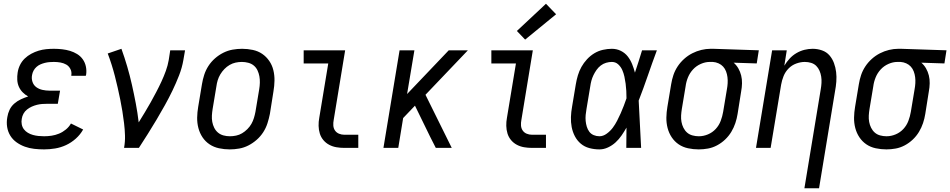

<svg xmlns="http://www.w3.org/2000/svg" viewBox="-20 -788 5063 1023"><path d="M215 8Q188 8 162 5Q136 2 112.5 -6.5Q89 -15 68.5 -29.5Q48 -44 35 -65Q22 -86 18 -111.5Q14 -137 19 -164Q22 -184 31 -203Q40 -222 56 -236Q72 -250 91.5 -259Q111 -268 130 -274Q114 -283 101 -296Q88 -309 80.5 -326Q73 -343 72 -362.5Q71 -382 74 -401Q77 -422 86.5 -441.5Q96 -461 111.5 -476Q127 -491 146.5 -501.5Q166 -512 186 -518Q206 -524 226.5 -526Q247 -528 267 -528Q289 -528 311 -525.5Q333 -523 353 -517Q373 -511 391 -500Q409 -489 421 -472Q433 -455 437.5 -434Q442 -413 439 -391Q438 -389 438 -387.5Q438 -386 437 -384H360Q360 -385 360 -386Q360 -387 360 -387Q363 -405 355 -420.5Q347 -436 333 -444Q319 -452 302 -455Q285 -458 267 -458Q255 -458 243 -457Q231 -456 219 -453Q207 -450 195.5 -445Q184 -440 174.5 -431.5Q165 -423 159 -412Q153 -401 151 -389Q147 -370 153 -352Q159 -334 173.5 -323.5Q188 -313 206.5 -309Q225 -305 244 -305H300L288 -235H233Q219 -235 205 -234Q191 -233 177 -229.5Q163 -226 149.5 -220Q136 -214 124 -204.5Q112 -195 105 -182Q98 -169 96 -155Q93 -140 96 -125Q99 -110 107.5 -99Q116 -88 128.5 -80.5Q141 -73 155.5 -69Q170 -65 185 -63.5Q200 -62 215 -62Q235 -62 255 -65Q275 -68 294.5 -76Q314 -84 331 -98Q348 -112 358 -130L423 -98Q408 -71 384 -49.5Q360 -28 332 -15Q304 -2 274 3Q244 8 215 8Z M641 0Q647 -33 646 -66Q645 -99 641 -131.5Q637 -164 632 -195.5Q627 -227 620.5 -258.5Q614 -290 607 -321Q600 -352 592 -383Q584 -414 574.5 -444Q565 -474 554 -503L627 -528Q644 -481 658 -433Q672 -385 683 -336Q694 -287 703.5 -237Q713 -187 719 -136Q735 -162 751.5 -189Q768 -216 783 -243Q798 -270 812.5 -297.5Q827 -325 840 -353Q853 -381 863.5 -410Q874 -439 879 -468L887 -520H966L957 -468Q950 -427 934 -386Q918 -345 899 -305.5Q880 -266 858.5 -227.5Q837 -189 814.5 -151Q792 -113 768 -75Q744 -37 720 0Z M1204 8Q1175 8 1147 2Q1119 -4 1096.5 -19Q1074 -34 1059 -56.5Q1044 -79 1037 -106Q1030 -133 1030.5 -161.5Q1031 -190 1036 -219L1056 -339Q1060 -364 1068 -389Q1076 -414 1090.5 -436.5Q1105 -459 1125.5 -477Q1146 -495 1170 -507Q1194 -519 1219.5 -523.5Q1245 -528 1270 -528Q1299 -528 1327 -522Q1355 -516 1377 -501Q1399 -486 1414.5 -463.5Q1430 -441 1436.5 -414Q1443 -387 1442.5 -358.5Q1442 -330 1437 -301L1418 -181Q1413 -156 1405 -131Q1397 -106 1382.5 -83.5Q1368 -61 1347.5 -43Q1327 -25 1303.5 -13Q1280 -1 1254.5 3.5Q1229 8 1204 8ZM1205 -62Q1221 -62 1238 -65.5Q1255 -69 1270 -78Q1285 -87 1298 -100Q1311 -113 1319.5 -128Q1328 -143 1333 -159.5Q1338 -176 1341 -192L1361 -312Q1364 -330 1364.5 -347.5Q1365 -365 1362 -381.5Q1359 -398 1352 -413Q1345 -428 1332.5 -438.5Q1320 -449 1303 -453.5Q1286 -458 1269 -458Q1252 -458 1235.5 -454.5Q1219 -451 1203.5 -442Q1188 -433 1175.5 -420Q1163 -407 1154 -392Q1145 -377 1140 -360.5Q1135 -344 1133 -328L1113 -208Q1110 -190 1109 -172.5Q1108 -155 1111 -138.5Q1114 -122 1121.5 -107Q1129 -92 1141.5 -81.5Q1154 -71 1170.5 -66.5Q1187 -62 1205 -62Z M1815 0Q1793 0 1772.5 -3.5Q1752 -7 1734 -16.5Q1716 -26 1703 -41.5Q1690 -57 1684 -76.5Q1678 -96 1677.5 -117.5Q1677 -139 1681 -160L1729 -450H1598V-520H1819L1758 -149Q1755 -134 1756 -119Q1757 -104 1765 -92.5Q1773 -81 1786.5 -75.5Q1800 -70 1815 -70H1889V0Z M2023 0 2109 -520H2188L2149 -287L2371 -520H2473L2247 -283L2387 0H2302L2272 -59L2191 -225L2128 -159L2102 0Z M2815 0Q2793 0 2772.5 -3.5Q2752 -7 2734 -16.5Q2716 -26 2703 -41.5Q2690 -57 2684 -76.5Q2678 -96 2677.5 -117.5Q2677 -139 2681 -160L2729 -450H2598V-520H2819L2758 -149Q2755 -134 2756 -119Q2757 -104 2765 -92.5Q2773 -81 2786.5 -75.5Q2800 -70 2815 -70H2889V0ZM2778 -577 2734 -623 2889 -768 2943 -712Z M3174 8Q3146 8 3120 1Q3094 -6 3074.5 -22.5Q3055 -39 3043 -62Q3031 -85 3026 -111Q3021 -137 3022 -164.5Q3023 -192 3028 -219L3048 -339Q3052 -363 3059 -386.5Q3066 -410 3078 -431.5Q3090 -453 3107.5 -472Q3125 -491 3146.5 -504Q3168 -517 3192.5 -522.5Q3217 -528 3240 -528Q3266 -528 3288 -517Q3310 -506 3324.5 -487.5Q3339 -469 3348 -446.5Q3357 -424 3363 -401Q3373 -431 3382.5 -460.5Q3392 -490 3401 -520H3480Q3455 -453 3432 -386Q3409 -319 3383 -252Q3387 -189 3389.5 -126Q3392 -63 3396 0H3317Q3317 -27 3317.5 -54Q3318 -81 3318 -108Q3306 -87 3292 -66.5Q3278 -46 3260 -29.5Q3242 -13 3219.5 -2.5Q3197 8 3174 8ZM3174 -62Q3194 -62 3213 -76Q3232 -90 3245 -107.5Q3258 -125 3268 -144.5Q3278 -164 3287 -184Q3296 -204 3303.5 -224Q3311 -244 3318 -264Q3318 -284 3317 -303.5Q3316 -323 3313.5 -342Q3311 -361 3307 -379.5Q3303 -398 3295.5 -415Q3288 -432 3274 -445Q3260 -458 3240 -458Q3225 -458 3209.5 -453.5Q3194 -449 3181 -439Q3168 -429 3158.5 -415.5Q3149 -402 3142 -387.5Q3135 -373 3131 -358Q3127 -343 3125 -328L3105 -208Q3102 -192 3100.5 -175.5Q3099 -159 3100.5 -143.5Q3102 -128 3106.5 -113Q3111 -98 3120 -86Q3129 -74 3143.5 -68Q3158 -62 3174 -62Z M3703 8Q3674 8 3646 2Q3618 -4 3596 -19Q3574 -34 3559 -56.5Q3544 -79 3537 -106Q3530 -133 3530.5 -161.5Q3531 -190 3536 -219L3556 -339Q3560 -364 3568 -388Q3576 -412 3590.5 -434Q3605 -456 3625 -474Q3645 -492 3668.5 -504Q3692 -516 3717 -522Q3742 -528 3766 -528Q3770 -528 3773.5 -528Q3777 -528 3781 -528L4023 -520L4012 -450L3889 -454Q3904 -441 3914 -423.5Q3924 -406 3929 -386Q3934 -366 3933.5 -344Q3933 -322 3929 -301L3910 -181Q3906 -156 3898 -132Q3890 -108 3876.5 -85.5Q3863 -63 3843.5 -44.5Q3824 -26 3800.5 -13.5Q3777 -1 3752 3.5Q3727 8 3703 8ZM3704 -62Q3728 -62 3752 -72Q3776 -82 3793.5 -101Q3811 -120 3820 -144Q3829 -168 3833 -192L3853 -312Q3856 -328 3857 -344.5Q3858 -361 3856 -377Q3854 -393 3848.5 -407.5Q3843 -422 3833 -433Q3823 -444 3808.5 -450.5Q3794 -457 3778 -458H3770Q3768 -458 3765.5 -458Q3763 -458 3761 -458Q3738 -458 3714 -447.5Q3690 -437 3672.5 -418Q3655 -399 3645.5 -375.5Q3636 -352 3633 -328L3613 -208Q3610 -190 3609 -172.5Q3608 -155 3611 -138.5Q3614 -122 3621.5 -107Q3629 -92 3641 -81.5Q3653 -71 3669.5 -66.5Q3686 -62 3703 -62Z M4266 215 4353 -312Q4356 -329 4357 -346Q4358 -363 4355.5 -379.5Q4353 -396 4346.5 -411Q4340 -426 4329 -437Q4318 -448 4302 -453Q4286 -458 4268 -458Q4246 -458 4222.5 -449.5Q4199 -441 4181.5 -423Q4164 -405 4155 -382.5Q4146 -360 4142 -337L4086 0H4008L4094 -520H4172L4159 -438Q4171 -458 4187 -475.5Q4203 -493 4223.5 -505Q4244 -517 4266 -522.5Q4288 -528 4310 -528Q4336 -528 4360 -519.5Q4384 -511 4399.5 -493Q4415 -475 4423.5 -452Q4432 -429 4435 -404Q4438 -379 4436 -353Q4434 -327 4429 -301L4344 215Z M4703 8Q4674 8 4646 2Q4618 -4 4596 -19Q4574 -34 4559 -56.5Q4544 -79 4537 -106Q4530 -133 4530.5 -161.5Q4531 -190 4536 -219L4556 -339Q4560 -364 4568 -388Q4576 -412 4590.5 -434Q4605 -456 4625 -474Q4645 -492 4668.5 -504Q4692 -516 4717 -522Q4742 -528 4766 -528Q4770 -528 4773.5 -528Q4777 -528 4781 -528L5023 -520L5012 -450L4889 -454Q4904 -441 4914 -423.5Q4924 -406 4929 -386Q4934 -366 4933.5 -344Q4933 -322 4929 -301L4910 -181Q4906 -156 4898 -132Q4890 -108 4876.5 -85.5Q4863 -63 4843.5 -44.5Q4824 -26 4800.5 -13.5Q4777 -1 4752 3.5Q4727 8 4703 8ZM4704 -62Q4728 -62 4752 -72Q4776 -82 4793.5 -101Q4811 -120 4820 -144Q4829 -168 4833 -192L4853 -312Q4856 -328 4857 -344.5Q4858 -361 4856 -377Q4854 -393 4848.5 -407.5Q4843 -422 4833 -433Q4823 -444 4808.5 -450.5Q4794 -457 4778 -458H4770Q4768 -458 4765.5 -458Q4763 -458 4761 -458Q4738 -458 4714 -447.5Q4690 -437 4672.5 -418Q4655 -399 4645.5 -375.5Q4636 -352 4633 -328L4613 -208Q4610 -190 4609 -172.5Q4608 -155 4611 -138.5Q4614 -122 4621.5 -107Q4629 -92 4641 -81.5Q4653 -71 4669.5 -66.5Q4686 -62 4703 -62Z"/></svg>

Font: Iosevka SS04
Style: Italic
Weight: 400
Italic angle: -9°
Monospace: yes
Designer: Belleve Invis
Foundry: Belleve Invis
Version: Version 19.0.0; ttfautohint (v1.8.4)